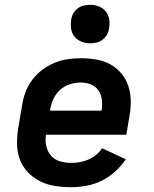

<svg xmlns="http://www.w3.org/2000/svg" viewBox="-20 -770 640 798"><path d="M276 8Q242 8 209.5 3Q177 -2 149 -15.5Q121 -29 98.5 -51.5Q76 -74 64 -103.5Q52 -133 51 -166Q50 -199 55 -233L72 -333Q76 -360 86 -387Q96 -414 114 -438Q132 -462 156 -480Q180 -498 207 -509Q234 -520 261.5 -524Q289 -528 317 -528Q349 -528 380.5 -522.5Q412 -517 438.5 -502.5Q465 -488 484.5 -464.5Q504 -441 513.5 -412Q523 -383 523.5 -351Q524 -319 518 -287L505 -210H171Q167 -185 172.5 -162Q178 -139 192.5 -122.5Q207 -106 229.5 -99.5Q252 -93 276 -93Q294 -93 311.5 -96Q329 -99 346.5 -106.5Q364 -114 379 -126Q394 -138 404 -154L503 -108Q484 -80 458 -56.5Q432 -33 402 -18.5Q372 -4 339.5 2Q307 8 276 8ZM188 -310H402Q406 -333 403.5 -354.5Q401 -376 389.5 -393.5Q378 -411 358 -419Q338 -427 315 -427Q293 -427 271 -420Q249 -413 231 -397.5Q213 -382 203 -360.5Q193 -339 189 -317ZM354 -590Q335 -590 318 -597Q301 -604 289.5 -618Q278 -632 275.5 -651Q273 -670 276 -689Q278 -703 285 -715Q292 -727 303.5 -735.5Q315 -744 328.5 -747Q342 -750 355 -750Q374 -750 391.5 -743Q409 -736 420 -722Q431 -708 434 -689Q437 -670 433 -651Q431 -637 424 -625Q417 -613 405.5 -604.5Q394 -596 380.5 -593Q367 -590 354 -590Z"/></svg>

Font: Iosevka Aile
Style: Bold Italic
Weight: 700
Italic angle: -9°
Designer: Belleve Invis
Foundry: Belleve Invis
Version: Version 28.0.1; ttfautohint (v1.8.4)